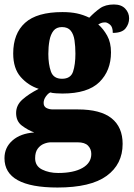

<svg xmlns="http://www.w3.org/2000/svg" viewBox="-33 -605 597 858"><path d="M224 233Q-13 233 -13 102Q-13 54 23 22.5Q59 -9 120 -13Q91 -24 65 -43.5Q39 -63 39 -100Q39 -135 67 -160Q95 -185 140 -208Q93 -223 59.5 -261Q26 -299 26 -366Q26 -455 79 -503Q132 -551 246 -551Q283 -551 311 -545Q339 -539 366 -526Q390 -551 414 -568Q438 -585 476 -585Q509 -585 526.5 -566.5Q544 -548 544 -523Q544 -498 528 -478Q512 -458 471 -458Q471 -485 458.5 -495Q446 -505 437 -505Q426 -505 418.5 -502Q411 -499 406 -496Q429 -476 446 -445.5Q463 -415 463 -371Q463 -289 411 -238Q359 -187 246 -187Q236 -187 218 -188Q200 -189 192 -192Q182 -188 172 -174Q162 -160 162 -145Q162 -129 174.5 -122.5Q187 -116 203 -116H315Q416 -116 465.5 -76.5Q515 -37 515 38Q515 129 443.5 181Q372 233 224 233ZM244 -253Q283 -253 293.5 -285Q304 -317 304 -365Q304 -397 300 -424.5Q296 -452 283 -468Q270 -484 244 -484Q219 -484 206 -467.5Q193 -451 188 -423.5Q183 -396 183 -364Q183 -318 194.5 -285.5Q206 -253 244 -253ZM227 168Q296 168 335.5 145.5Q375 123 375 83Q375 61 360.5 46Q346 31 314 31H194Q180 31 163.5 37.5Q147 44 135.5 59.5Q124 75 124 102Q124 137 155 152.5Q186 168 227 168Z"/></svg>

Font: Noto Serif Myanmar SemiCondensed Black
Style: Regular
Weight: 900
Width: 4
Designer: Ben Mitchell and the Monotype Design Team
Foundry: Monotype Imaging Inc.
Version: Version 2.106; ttfautohint (v1.8.4.7-5d5b)